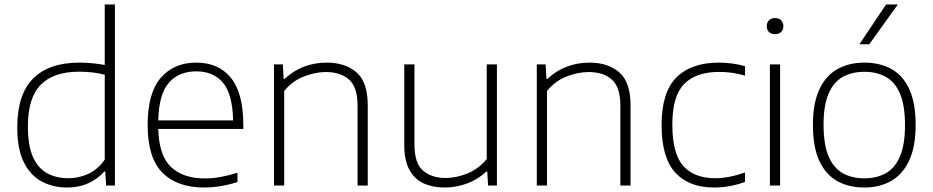

<svg xmlns="http://www.w3.org/2000/svg" viewBox="-20 -828 4164 857"><path d="M280.5 9Q216.5 9 166 -18Q115.5 -45 86.2 -104Q57 -163 57 -259.5Q57 -406 127.5 -477.2Q198 -548.5 334.5 -548.5Q364.5 -548.5 394 -545.5Q423.5 -542.5 447.5 -538V-808H493V0H453.5L450 -62.5H445.5Q417.5 -30 375 -10.5Q332.5 9 280.5 9ZM286.5 -32.5Q331 -32.5 373.8 -51.8Q416.5 -71 447.5 -115.5V-494.5Q397 -508 333.5 -508Q219 -508 161.8 -449.8Q104.5 -391.5 104.5 -264Q104.5 -177 127.5 -126.5Q150.5 -76 191.2 -54.2Q232 -32.5 286.5 -32.5Z M891.5 9Q771 9 705 -57.2Q639 -123.5 639 -270.5Q639 -413 697.8 -480.8Q756.5 -548.5 856 -548.5Q955.5 -548.5 1010.8 -480.5Q1066 -412.5 1066 -270V-252.5H686.5Q689.5 -133.5 743.5 -82.5Q797.5 -31.5 895.5 -31.5Q929 -31.5 964.5 -38Q1000 -44.5 1040 -57V-15.5Q963 9 891.5 9ZM856 -509.5Q778.5 -509.5 733.8 -458.8Q689 -408 686.5 -290.5H1020.5Q1018 -407.5 975.5 -458.5Q933 -509.5 856 -509.5Z M1203 0V-540.5H1242.5L1246 -476H1250.5Q1328.5 -548.5 1439 -548.5Q1520.5 -548.5 1571 -505.2Q1621.5 -462 1621.5 -357V0H1576V-356.5Q1576 -439.5 1537.8 -473Q1499.5 -506.5 1434 -506.5Q1390 -506.5 1338.5 -487.5Q1287 -468.5 1248.5 -422V0Z M1964.5 9Q1911.5 9 1871 -9.5Q1830.5 -28 1807.5 -69.8Q1784.5 -111.5 1784.5 -180.5V-540.5H1830V-181.5Q1830 -99 1868.5 -66.2Q1907 -33.5 1969 -33.5Q2015 -33.5 2065 -53.2Q2115 -73 2152.5 -118V-540.5H2198V0H2158.5L2155 -62H2150.5Q2113 -27 2064.8 -9Q2016.5 9 1964.5 9Z M2376 0V-540.5H2415.5L2419 -476H2423.5Q2501.5 -548.5 2612 -548.5Q2693.5 -548.5 2744 -505.2Q2794.5 -462 2794.5 -357V0H2749V-356.5Q2749 -439.5 2710.8 -473Q2672.5 -506.5 2607 -506.5Q2563 -506.5 2511.5 -487.5Q2460 -468.5 2421.5 -422V0Z M3167.5 9Q3055.5 9 2994.2 -57.5Q2933 -124 2933 -270Q2933 -416 2999 -482.2Q3065 -548.5 3189 -548.5Q3218.5 -548.5 3248.5 -544.5Q3278.5 -540.5 3305.5 -532.5V-490.5Q3277 -498.5 3248.8 -502.8Q3220.5 -507 3191 -507Q3086.5 -507 3033.8 -453.2Q2981 -399.5 2981 -272Q2981 -142 3030 -87.2Q3079 -32.5 3172 -32.5Q3201 -32.5 3233.5 -38.5Q3266 -44.5 3305.5 -58V-16Q3237.5 9 3167.5 9Z M3416.5 0V-540.5H3462V0ZM3439.5 -675.5Q3422.5 -675.5 3412.5 -685Q3402.5 -694.5 3402.5 -711Q3402.5 -727.5 3412.5 -737.5Q3422.5 -747.5 3439.5 -747.5Q3456.5 -747.5 3466.5 -737.5Q3476.5 -727.5 3476.5 -711Q3476.5 -694.5 3466.5 -685Q3456.5 -675.5 3439.5 -675.5Z M3838 9Q3769 9 3717.5 -19.5Q3666 -48 3637.2 -109.8Q3608.5 -171.5 3608.5 -270Q3608.5 -367.5 3637.2 -429Q3666 -490.5 3717.8 -519.5Q3769.5 -548.5 3838 -548.5Q3907 -548.5 3958.5 -520.2Q4010 -492 4038.5 -430.5Q4067 -369 4067 -270.5Q4067 -173 4038 -111.2Q4009 -49.5 3957.5 -20.2Q3906 9 3838 9ZM3838 -32Q3893 -32 3934 -55Q3975 -78 3997.2 -130Q4019.5 -182 4019.5 -269Q4019.5 -357.5 3997.2 -409.8Q3975 -462 3934 -484.8Q3893 -507.5 3838 -507.5Q3782.5 -507.5 3741.8 -484.8Q3701 -462 3678.5 -410.2Q3656 -358.5 3656 -271.5Q3656 -183 3678.2 -130.5Q3700.5 -78 3741.5 -55Q3782.5 -32 3838 -32ZM3816 -630.5 3935 -808H3987.5L3860 -630.5Z"/></svg>

Font: Encode Sans SmExp XLt
Style: Regular
Weight: 200
Width: 6
Designer: Multiple Designers
Foundry: Impallari Type
Version: Version 3.002; ttfautohint (v1.8.3) -l 8 -r 50 -G 200 -x 14 